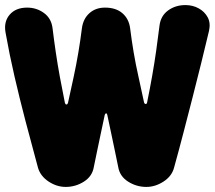

<svg xmlns="http://www.w3.org/2000/svg" viewBox="-40 -717 847 757"><path d="M219 20Q184 20 152 -1Q120 -22 110 -55Q84 -150 60.5 -240Q37 -330 17 -416.5Q-3 -503 -18 -588Q-26 -631 -2 -659Q22 -687 67 -687Q104 -687 133 -666Q162 -645 167 -607Q173 -558 180 -510.5Q187 -463 196 -414Q205 -365 216 -311Q218 -305 222 -305Q226 -305 228 -311Q240 -365 250.5 -414Q261 -463 269 -510.5Q277 -558 283 -606Q288 -643 312.5 -665Q337 -687 374 -687Q417 -687 442.5 -665Q468 -643 473 -606Q479 -558 487 -510.5Q495 -463 506 -414.5Q517 -366 528 -313Q530 -307 534.5 -307Q539 -307 540 -313Q551 -367 560 -418Q569 -469 576 -518.5Q583 -568 589 -617Q594 -655 623 -676Q652 -697 691 -697Q720 -697 743.5 -684Q767 -671 779 -648.5Q791 -626 784 -595Q769 -532 753 -467Q737 -402 719.5 -334Q702 -266 684 -196.5Q666 -127 646 -55Q637 -22 604.5 -1Q572 20 537 20Q498 20 465 -1Q432 -22 426 -59Q420 -89 413 -122Q406 -155 398.5 -191Q391 -227 383 -264Q382 -270 378.5 -270Q375 -270 373 -264Q365 -227 357.5 -191Q350 -155 343 -122Q336 -89 330 -59Q324 -22 291 -1Q258 20 219 20Z"/></svg>

Font: Winky Sans ExtraBold
Style: Regular
Weight: 800
Designer: Simon Atzbach
Foundry: typofactur
Version: Version 1.205